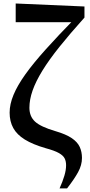

<svg xmlns="http://www.w3.org/2000/svg" viewBox="-20 -845 516 1095"><path d="M319.7 229.5Q337.4 190 347.1 157.4Q356.9 124.7 356.9 97.5Q356.9 75.5 349 59Q341.1 42.4 316.5 28.2Q291.9 14 240.3 0.1Q167 -21.1 121.5 -49.2Q76.1 -77.3 55.5 -115.1Q34.9 -152.9 34.9 -202.3Q34.9 -250.6 57.1 -304Q79.2 -357.4 124.6 -421Q170.1 -484.6 241.2 -563.7Q312.2 -642.9 410.1 -742.6L397.2 -703.3V-718.5L69.5 -718.3V-825.1L461.7 -808V-744.8Q378.7 -652.4 319.1 -577.9Q259.5 -503.4 221.8 -442.1Q184.1 -380.8 165.9 -328.9Q147.7 -277 147.7 -230.5Q147.7 -181.1 179.9 -151.4Q212.2 -121.6 296.4 -97Q356.6 -79.3 389.2 -57.2Q421.8 -35.1 434.6 -7.2Q447.5 20.8 447.5 55.7Q447.5 96.8 425.1 137.3Q402.8 177.8 362.4 229.5Z"/></svg>

Font: Source Han Serif JP VF
Style: Regular
Weight: 250
Designer: Ryoko NISHIZUKA 西塚涼子 (kana & ideographs); Frank Grießhammer (Latin, Greek & Cyrillic); Wenlong ZHANG 张文龙 (bopomofo); San
Foundry: Adobe
Version: Version 2.001;hotconv 1.1.0;makeotfexe 2.6.0